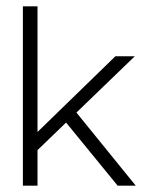

<svg xmlns="http://www.w3.org/2000/svg" viewBox="-20 -583 459 604"><path d="M98 1H52V-563H98ZM209 -243 407 1H350L176 -212ZM91 -104V-161L343 -406H404Z"/></svg>

Font: Darker Grotesque Light
Style: Regular
Weight: 400
Version: Version 1.000;gftools[0.9.28]